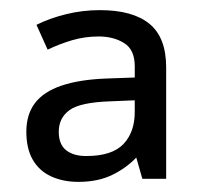

<svg xmlns="http://www.w3.org/2000/svg" viewBox="-20 -742 397 379"><path d="M177 -722Q242 -722 275 -695Q308 -668 308 -609V-389H261L249 -431Q229 -410 201 -396.5Q173 -383 135 -383Q104 -383 80.5 -394Q57 -405 44.5 -427Q32 -449 32 -482Q32 -516 49 -538.5Q66 -561 101.5 -573Q137 -585 190 -587L246 -589V-611Q246 -644 225 -657Q204 -670 175 -670Q147 -670 122 -662.5Q97 -655 74 -644L52 -693Q78 -706 110.5 -714Q143 -722 177 -722ZM198 -542Q138 -540 117 -524.5Q96 -509 96 -482Q96 -457 110.5 -445.5Q125 -434 150 -434Q201 -434 223.5 -457.5Q246 -481 246 -521V-544Z"/></svg>

Font: Noto Sans Thai
Style: Regular
Weight: 400
Designer: Monotype Design Team
Foundry: Monotype Imaging Inc.
Version: Version 2.001